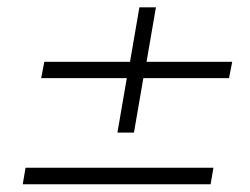

<svg xmlns="http://www.w3.org/2000/svg" viewBox="-20 -582 665 511"><path d="M598 -417.5 589.5 -374H361.5L336.5 -229H292.5L317.5 -374H89.5L98 -417.5H326L351 -562.5H395L370 -417.5ZM48 -135.5H548L540.5 -91.5H40.5Z"/></svg>

Font: Russisch Sans ExtraLight
Style: Italic
Weight: 200
Width: 4
Italic angle: -10°
Designer: Michael Sharanda (font) & Cristiano Sobral (main changes)
Foundry: Michael Sharanda
Version: Version 2.00;September 8, 2020;FontCreator 13.0.0.2681 64-bi